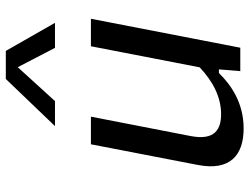

<svg xmlns="http://www.w3.org/2000/svg" viewBox="-119 -727 858 660"><g transform="rotate(-90 310.0 -397.0)"><path d="M144 -513.5 73 -146C51.5 -35 106.5 11.5 198.5 11.5C285 11.5 347 -30.5 389 -73.5H401.5L395.5 0H476L575.5 -513.5H481L408.5 -139.5C361 -95 307.5 -66 247.5 -66C195.5 -66 156 -87.5 172.5 -171.5L239 -513.5ZM206.5 -637H292.5L409 -765L475.5 -637H561.5L465 -806H368.5Z"/></g></svg>

Font: Monaspace Neon
Style: Italic
Weight: 400
Italic angle: -11°
Designer: Riley Cran & the Lettermatic Team
Foundry: Lettermatic
Version: Version 1.200 (Monaspace Neon)